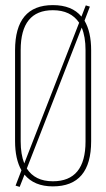

<svg xmlns="http://www.w3.org/2000/svg" viewBox="-20 -725 416 752"><path d="M332 -699 311 -644Q337 -600 337 -528V-172Q337 5 187 5Q114 5 76 -41L57 7L41 2L64 -58Q39 -102 39 -172V-528Q39 -705 187 -705Q262 -705 299 -660L316 -704ZM61 -529V-171Q61 -121 75 -85L290 -636Q257 -685 187 -685Q61 -685 61 -529ZM315 -171V-529Q315 -581 300 -617L85 -65Q117 -15 187 -15Q315 -15 315 -171Z"/></svg>

Font: TypoPRO Bebas Neue
Style: Regular
Weight: 300
Designer: Ryoichi Tsunekawa
Foundry: Ryoichi Tsunekawa
Version: Version 001.003